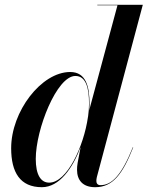

<svg xmlns="http://www.w3.org/2000/svg" viewBox="-20 -770 615 800"><path d="M353 -337C353 -408 339 -470 272.5 -470C152 -470 26.5 -305.5 26.5 -152.5C26.5 -51.5 64 10 154.5 10C227.5 10 282.5 -69 316 -157.5L303.5 -91.5C301.5 -81.5 301 -70 301 -62.5C301 -20 324 10 376.5 10C449.5 10 490.5 -43.5 535 -156L533.5 -156.5C485 -36 444 1.5 398.5 1.5C385.5 1.5 381.5 -7.5 381.5 -16C381.5 -20.5 382 -26 383.5 -32L575 -750H385.5V-748H469.5L351.5 -310C352.5 -319.5 353 -328.5 353 -337ZM351 -338C351 -321 349.5 -303 347 -284.5L346.5 -282.5C329 -159.5 259 -9 185 -9C150 -9 129 -41.5 129 -108C129 -231 216.5 -453.5 294 -453.5C338.5 -453.5 351 -403 351 -338Z"/></svg>

Font: Bodoni* 96pt Medium
Style: Italic
Weight: 500
Italic angle: -13°
Version: Version 2.3